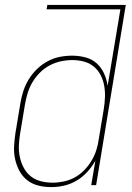

<svg xmlns="http://www.w3.org/2000/svg" viewBox="-20 -755 540 783"><path d="M189 8Q161 8 135.5 1.5Q110 -5 90.5 -20.5Q71 -36 59 -58.5Q47 -81 41.5 -106.5Q36 -132 37.5 -159Q39 -186 43 -213L63 -333Q67 -358 75 -383Q83 -408 97 -431Q111 -454 130.5 -473Q150 -492 174 -505Q198 -518 223.5 -523Q249 -528 274 -528Q302 -528 328.5 -521Q355 -514 374 -497Q393 -480 404 -456Q415 -432 419 -405L471 -717H170L173 -735H493L372 0H352L369 -100Q356 -76 336.5 -54.5Q317 -33 292.5 -18.5Q268 -4 241.5 2Q215 8 189 8ZM195 -10Q217 -10 240.5 -15Q264 -20 285 -31.5Q306 -43 323.5 -61Q341 -79 353.5 -100Q366 -121 373 -143.5Q380 -166 383 -189L403 -309Q407 -333 408 -357.5Q409 -382 405 -405Q401 -428 390.5 -448.5Q380 -469 362.5 -483.5Q345 -498 322 -504Q299 -510 275 -510Q252 -510 228.5 -505Q205 -500 183 -488.5Q161 -477 143 -459Q125 -441 112.5 -420Q100 -399 93 -376Q86 -353 82 -330L62 -210Q58 -186 57 -161.5Q56 -137 61 -114Q66 -91 77 -70.5Q88 -50 105.5 -36Q123 -22 146.5 -16Q170 -10 195 -10Z"/></svg>

Font: Iosevka SS04 Thin
Style: Italic
Weight: 100
Italic angle: -9°
Monospace: yes
Designer: Belleve Invis
Foundry: Belleve Invis
Version: Version 19.0.0; ttfautohint (v1.8.4)